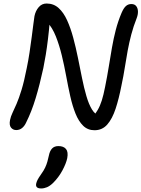

<svg xmlns="http://www.w3.org/2000/svg" viewBox="-20 -730 805 1093"><path d="M72.4 10.4Q54 10.4 42.7 -3.6Q31.4 -17.6 37.2 -47Q41.2 -67 51.1 -87.6Q61 -108.2 74.3 -138.9Q87.6 -169.6 102.5 -218Q117.4 -266.4 132.2 -342Q141.2 -385 148.2 -431.5Q155.2 -478 160.7 -520.5Q166.2 -563 170.2 -594.5Q174.2 -626 176.2 -638Q182.2 -668 200.2 -689Q218.2 -710 245.2 -710Q285.2 -710 313.6 -684.4Q342 -658.8 362 -614.6Q382 -570.4 396.8 -515.5Q411.6 -460.6 423.6 -401.3Q435.6 -342 446.9 -285.9Q458.2 -229.8 471.9 -182.9Q485.6 -136 503.8 -106.4Q522 -76.8 547.8 -71.2L503 -56.4Q522.4 -80.6 536 -103.7Q549.6 -126.8 559.5 -158.1Q569.4 -189.4 578.2 -235Q590.2 -294.4 599.1 -349.8Q608 -405.2 617.2 -458Q626.4 -510.8 639.2 -560.1Q652 -609.4 672 -656.6Q683.6 -683.6 696.5 -695.3Q709.4 -707 727.8 -707Q746.6 -707 755.7 -694.9Q764.8 -682.8 765.3 -664.9Q765.8 -647 758.4 -627.4Q739.4 -579.4 727.4 -533.6Q715.4 -487.8 706.9 -442.2Q698.4 -396.6 690.8 -347.3Q683.2 -298 671.2 -242Q657 -168.6 638.2 -111.3Q619.4 -54 590.8 -21.3Q562.2 11.4 518 11.4Q479.6 11.4 453.5 -14.1Q427.4 -39.6 409.9 -83.3Q392.4 -127 380.1 -181.7Q367.8 -236.4 356.8 -296.6Q345.8 -356.8 331.8 -414.6Q317.8 -472.4 298.1 -522.4Q278.4 -572.4 247.4 -606L263.6 -610.4Q258.6 -553.2 252.9 -506.1Q247.2 -459 240.6 -418.6Q234 -378.2 226.6 -342Q206.4 -248.6 183.1 -171.5Q159.8 -94.4 128.8 -32.6Q120.4 -13.6 106.2 -1.6Q92 10.4 72.4 10.4ZM214.4 342.8Q180.2 342.8 186 315.2Q188.2 305 193.6 294.2Q199 283.4 215.4 259.8Q229 241 236.9 224.2Q244.8 207.4 249.6 190.5Q254.4 173.6 258.2 155.6Q263.4 129.2 276.4 115.4Q289.4 101.6 312.6 101.6Q341.8 101.6 355.6 118.1Q369.4 134.6 362.8 170.2Q356.4 201 335.1 240.5Q313.8 280 282.4 311.2Q264.2 328.8 247.5 335.8Q230.8 342.8 214.4 342.8Z"/></svg>

Font: Shantell Sans Light
Style: Italic
Weight: 300
Italic angle: -11°
Designer: Stephen Nixon, Anya Danilova, Shantell Martin
Foundry: Arrow Type
Version: Version 1.008;[ac192a2d6]